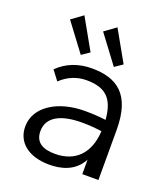

<svg xmlns="http://www.w3.org/2000/svg" viewBox="-129 -772 758 873"><g transform="rotate(20 250.0 -335.5)"><path d="M175 -507 213 -533 129 -682 74 -642ZM335 -507 373 -533 289 -682 234 -642ZM211 11C264 11 332 -3 367 -70V0H445V-243C445 -415 365 -467 244 -467C181 -467 124 -446 81 -403L116 -357C151 -391 195 -408 239 -408C327 -408 374 -374 382 -268C344 -273 310 -274 279 -274C153 -274 49 -213 49 -115C49 -41 107 11 211 11ZM121 -119C121 -190 189 -220 285 -220C315 -220 350 -218 382 -213C376 -104 316 -44 218 -44C163 -44 121 -62 121 -119Z"/></g></svg>

Font: Inconsolata
Style: Regular
Weight: 400
Monospace: yes
Designer: Raph Levien, Cyreal, Brenton Simpson
Foundry: Raph Levien, Cyreal, Google
Version: Version 3.100